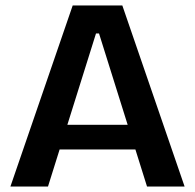

<svg xmlns="http://www.w3.org/2000/svg" viewBox="-20 -680 711 700"><path d="M18 0 245 -660H426L653 0H516L341 -558H330L155 0ZM138 -135V-225H550V-135Z"/></svg>

Font: Bricolage Grotesque 36pt SemiBold
Style: Regular
Weight: 600
Designer: Mathieu Triay
Foundry: Atelier Triay
Version: Version 1.001;gftools[0.9.33.dev8+g029e19f]